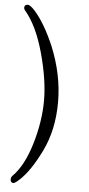

<svg xmlns="http://www.w3.org/2000/svg" viewBox="-62 -826 475 1020"><g transform="rotate(5 175.0 -316.0)"><path d="M81 138Q58 159 50 159Q34 159 34 140Q34 129 42 121Q102 61 138 -60Q174 -181 174 -291.5Q174 -402 135 -543.5Q96 -685 31 -761Q26 -766 26 -774Q26 -791 45 -791Q56 -791 80 -766Q137 -703 188 -584Q249 -436 249 -289Q249 -142 193.5 -28Q138 86 81 138Z"/></g></svg>

Font: LXGW WenKai Lite
Style: Regular
Weight: 400
Designer: LXGW / Fontworks Inc.
Foundry: LXGW / Fontworks Inc.
Version: Version 1.511; March 25, 2025